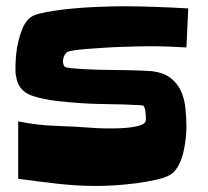

<svg xmlns="http://www.w3.org/2000/svg" viewBox="-20 -705 677 624"><path d="M591.8 -677.7 585.9 -550.8Q555.7 -552.7 525.4 -553.7Q495.1 -554.7 464.8 -554.7Q452.1 -554.7 428.7 -554.2Q405.3 -553.7 376.5 -552.7Q347.7 -551.8 317.4 -549.8Q287.1 -547.9 261.7 -545.9Q236.3 -543.9 218.8 -541Q201.2 -538.1 197.3 -535.2Q184.6 -522.5 184.6 -505.9Q184.6 -495.1 190.4 -488.3Q192.4 -485.4 211.9 -483.4Q231.4 -481.4 259.8 -480Q288.1 -478.5 321.8 -478Q355.5 -477.5 386.2 -477.1Q417 -476.6 440.9 -475.6Q464.8 -474.6 474.6 -473.6Q511.7 -468.8 533.7 -452.1Q555.7 -435.5 567.4 -410.6Q579.1 -385.7 582.5 -354.5Q585.9 -323.2 585.9 -291Q585.9 -275.4 583.5 -253.9Q581.1 -232.4 576.2 -210.9Q571.3 -189.5 562 -170.9Q552.7 -152.3 540 -141.6Q525.4 -129.9 492.7 -122.1Q460 -114.3 422.4 -109.4Q384.8 -104.5 349.6 -102.5Q314.5 -100.6 295.9 -100.6Q231.4 -100.6 167 -107.9Q102.5 -115.2 39.1 -124V-310.5Q100.6 -297.9 162.6 -295.9Q224.6 -293.9 287.1 -289.1Q299.8 -288.1 325.7 -287.6Q351.6 -287.1 377.9 -288.6Q404.3 -290 425.8 -294.9Q447.3 -299.8 452.1 -308.6Q454.1 -311.5 454.1 -315.4Q454.1 -319.3 454.1 -322.3Q454.1 -330.1 452.6 -342.3Q451.2 -354.5 446.3 -361.3Q445.3 -362.3 439.5 -362.8Q433.6 -363.3 432.6 -363.3Q377.9 -366.2 323.2 -366.7Q268.6 -367.2 212.9 -372.1Q190.4 -374 167.5 -376.5Q144.5 -378.9 122.1 -383.8Q103.5 -387.7 88.4 -392.6Q73.2 -397.5 62 -405.3Q50.8 -413.1 43 -425.3Q35.2 -437.5 32.2 -458Q30.3 -464.8 30.3 -471.2Q30.3 -477.5 30.3 -485.4Q30.3 -502.9 32.2 -525.4Q34.2 -547.9 39.6 -570.3Q44.9 -592.8 53.2 -612.8Q61.5 -632.8 75.2 -645.5Q84 -654.3 106.4 -660.2Q128.9 -666 158.2 -670.4Q187.5 -674.8 220.7 -677.7Q253.9 -680.7 284.7 -682.1Q315.4 -683.6 340.3 -684.1Q365.2 -684.6 377.9 -684.6Q432.6 -684.6 485.8 -682.6Q539.1 -680.7 591.8 -677.7Z"/></svg>

Font: Slackey
Style: Regular
Weight: 400
Designer: Squid
Foundry: Font Diner, Inc DBA Sideshow
Version: Version 1.000